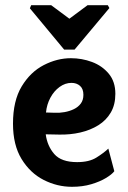

<svg xmlns="http://www.w3.org/2000/svg" viewBox="-20 -715 494 739"><path d="M100 -695H177L247 -643L317 -695H395L401 -684L267 -524H227L95 -683ZM257 4Q200 4 148 -22.5Q96 -49 63 -103Q30 -157 30 -239Q30 -327 63.5 -382.5Q97 -438 148.5 -464.5Q200 -491 253 -491Q295 -491 334 -476.5Q373 -462 398.5 -431.5Q424 -401 424 -354Q424 -312 406.5 -282Q389 -252 358.5 -233Q328 -214 289 -205Q250 -196 207 -197L156 -198Q162 -153 189 -122Q216 -91 277 -91Q323 -91 351 -108.5Q379 -126 397 -143L420 -56Q411 -44 388 -30Q365 -16 331.5 -6Q298 4 257 4ZM157 -282 190 -281Q209 -280 228.5 -283.5Q248 -287 264.5 -295Q281 -303 291 -316.5Q301 -330 301 -350Q301 -373 288 -384.5Q275 -396 255 -396Q231 -396 209.5 -380.5Q188 -365 174 -339Q160 -313 157 -282Z"/></svg>

Font: Kreon Light
Style: Regular
Weight: 300
Designer: Julia Petretta
Foundry: Julia Petretta and Eli Heuer
Version: Version 2.002